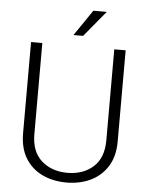

<svg xmlns="http://www.w3.org/2000/svg" viewBox="-60 -953 778 1011"><g transform="rotate(5 329.0 -447.0)"><path d="M519.5 -710.9H579.6V-229.5Q579.6 -149.9 545.9 -96.7Q512.2 -43.5 455.6 -16.8Q398.9 9.8 329.6 9.8Q258.8 9.8 202.1 -16.8Q145.5 -43.5 112.5 -96.7Q79.6 -149.9 79.6 -229.5V-710.9H139.2V-229.5Q139.2 -136.7 193.1 -89.1Q247.1 -41.5 329.6 -41.5Q412.6 -41.5 466.1 -89.1Q519.5 -136.7 519.5 -229.5ZM298.8 -767.1 392.1 -903.8H462.9L349.6 -767.1Z"/></g></svg>

Font: Vazirmatn UI ExtraLight
Style: Regular
Weight: 200
Designer: Saber Rastikerdar
Foundry: Saber Rastikerdar
Version: Version 33.003